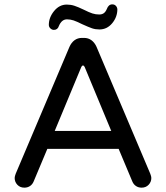

<svg xmlns="http://www.w3.org/2000/svg" viewBox="-20 -863 769 889"><path d="M206.1 -748Q206.1 -782.2 230.5 -812Q254.9 -841.8 289.1 -841.8Q307.6 -841.8 324.2 -836.4Q340.8 -831.1 367.2 -818.4Q392.6 -805.7 407.7 -800.8Q422.9 -795.9 439.5 -795.9Q452.1 -795.9 460.4 -801.8Q468.8 -807.6 474.6 -821.3Q482.4 -842.8 500 -842.8Q509.8 -842.8 516.1 -836.4Q522.5 -830.1 523.4 -820.3Q523.4 -784.2 499.5 -755.4Q475.6 -726.6 440.4 -726.6Q421.9 -726.6 406.2 -731.9Q390.6 -737.3 360.4 -751Q335 -763.7 320.3 -768.6Q305.7 -773.4 290 -773.4Q265.6 -773.4 252.9 -743.2Q247.1 -724.6 229.5 -724.6Q220.7 -724.6 213.4 -731.4Q206.1 -738.3 206.1 -748ZM47.9 -39.1Q47.9 -45.9 52.7 -58.6L301.8 -646.5Q310.5 -666 325.2 -676.8Q339.8 -687.5 359.4 -687.5H369.1Q388.7 -687.5 403.3 -676.8Q418 -666 426.8 -646.5L675.8 -58.6Q680.7 -45.9 680.7 -39.1Q680.7 -20.5 668 -7.3Q655.3 5.9 635.7 5.9Q621.1 5.9 609.9 -1.5Q598.6 -8.8 592.8 -22.5L529.3 -173.8H199.2L135.7 -22.5Q129.9 -8.8 118.7 -1.5Q107.4 5.9 92.8 5.9Q73.2 5.9 60.5 -7.3Q47.9 -20.5 47.9 -39.1ZM364.3 -559.6Q359.4 -559.6 356.4 -552.7L233.4 -256.8H495.1L372.1 -552.7Q369.1 -559.6 364.3 -559.6Z"/></svg>

Font: YuPearl-Regular
Style: Regular
Weight: 400
Designer: Max Yao
Foundry: Max-Everyday
Version: Version 1.011; ttfautohint (v1.8.3)